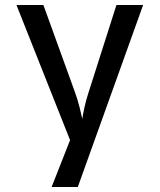

<svg xmlns="http://www.w3.org/2000/svg" viewBox="-20 -750 640 770"><path d="M187 0 261 -188 46 -730H154L280 -382Q292 -349 299.5 -318.5Q307 -288 310 -273Q312 -288 318.5 -318.5Q325 -349 336 -382L447 -730H554L292 0Z"/></svg>

Font: JetBrainsMono NFM Medium
Style: Regular
Weight: 500
Monospace: yes
Designer: Philipp Nurullin, Konstantin Bulenkov
Foundry: JetBrains
Version: Version 2.304; ttfautohint (v1.8.4.7-5d5b);Nerd Fonts 3.3.0